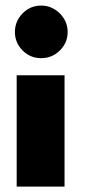

<svg xmlns="http://www.w3.org/2000/svg" viewBox="-20 -688 314 708"><path d="M41.5 0V-410.5H218V0ZM132 -473.5Q91.5 -473.5 63.2 -502Q35 -530.5 35 -570Q35 -609.5 63.2 -638.5Q91.5 -667.5 132 -667.5Q158.5 -667.5 180.5 -654.2Q202.5 -641 216 -619Q229.5 -597 229.5 -570Q229.5 -530.5 200.8 -502Q172 -473.5 132 -473.5Z"/></svg>

Font: League Spartan Thin ExtraBold
Style: Regular
Weight: 800
Version: Version 2.002